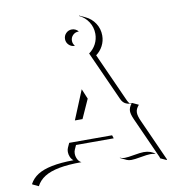

<svg xmlns="http://www.w3.org/2000/svg" viewBox="-113 -774 849 944"><g transform="rotate(-10 311.5 -302.0)"><path d="M-26.4 77.6Q-12.2 51 14.6 33.8Q41.5 16.6 85.8 7.6Q130.1 -1.5 194.3 -2Q184.6 -9.5 179.3 -21.9Q174.1 -34.2 174.1 -46.6Q174.1 -58.1 178 -66.7L188.5 -89.8H402.6L408 -73.7H219.7L210 -52Q206.1 -43.7 206.1 -32.7Q206.1 -18.3 212.6 -5Q219.2 8.3 231.2 14.2Q165 14.2 119.5 22.9Q74 31.7 46.4 49.2Q18.8 66.7 4.6 94.2L-25.4 80.1ZM235.1 -193.4 294.9 -338.6 315.9 -288.1 273.2 -193.4ZM297.9 -636.7Q307.6 -636.7 316 -632.4Q324.5 -628.2 330.3 -620.8H327.9Q311.8 -620.8 300.3 -609.4Q288.8 -597.9 288.8 -581.5Q288.8 -567.4 297.9 -556.6V-554.7Q280.8 -554.7 268.8 -566.7Q256.8 -578.6 256.8 -595.7Q256.8 -612.8 268.8 -624.8Q280.8 -636.7 297.9 -636.7ZM344.2 -695.8 345.2 -697.5 375.2 -683.6Q404.5 -669.9 422.4 -642.5Q440.2 -615 440.2 -581.5Q440.2 -554 427.7 -530.2Q415.3 -506.3 393.8 -490.7L503.9 -246.1Q508.5 -236.1 514.4 -229.7Q520.8 -228.8 528.3 -228.8L558.3 -214.8Q550 -205.1 546 -196.5Q542 -188 542 -177.7Q542 -161.6 553.5 -136.2L648.2 74.5L645.3 76.4L615.2 62.5L614.7 57.6L521.5 -149.4Q509.8 -175.5 509.8 -191.4Q509.8 -209 524.2 -227.1Q516.1 -227.3 509.8 -228.5Q503.4 -229.7 496.1 -232.9Q488.8 -236.1 482.7 -242.7Q476.6 -249.3 472.2 -259.3L361.3 -505.4Q383.5 -521.2 395.9 -544.9Q408.2 -568.6 408.2 -595.7Q408.2 -628.4 390.6 -655.5Q373 -682.6 344.2 -695.8ZM420.4 24.4Q430.2 30.3 445.3 30.3Q460 30.3 492.6 24.4Q525.1 18.6 541 18.6Q576.4 18.6 598.1 37.6L594.5 36.9Q582.3 34.2 571.3 34.2Q556.2 34.2 523.3 40.2Q490.5 46.1 475.3 46.1Q462.2 46.1 452.9 42L422.9 27.8Z"/></g></svg>

Font: AgreloyOut1
Style: Medium
Weight: 400
Designer: gluk
Foundry: gluk
Version: Version 0.27